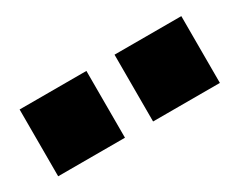

<svg xmlns="http://www.w3.org/2000/svg" viewBox="-41 -902 590 473"><g transform="rotate(-30 254.0 -665.0)"><path d="M294 -760H484V-570H294ZM24 -760H214V-570H24Z"/></g></svg>

Font: Enso Black
Style: Regular
Weight: 900
Designer: Coji Morishita
Foundry: UNDERFOREST DESIGN
Version: Version 1.000